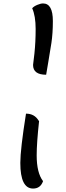

<svg xmlns="http://www.w3.org/2000/svg" viewBox="-20 -967 386 1115"><path d="M287 -845Q287 -773 278.5 -717.5Q270 -662 261 -610Q252 -558 248 -533Q172 -533 172 -590L180 -657Q187 -724 187 -799Q187 -874 167 -919Q176 -930 196 -938.5Q216 -947 230 -947Q287 -947 287 -845ZM193 -65Q193 37 230 85Q215 128 172 128Q98 128 98 -21Q98 -100 131 -307Q180 -307 204 -267L207 -264Q193 -136 193 -65Z"/></svg>

Font: Paprika
Style: Regular
Weight: 400
Designer: Eduardo Rodriguez Tunni
Foundry: Eduardo Rodriguez Tunni
Version: Version 1.001